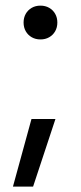

<svg xmlns="http://www.w3.org/2000/svg" viewBox="-20 -528 290 688"><path d="M98.6 140.6H26.4L92.8 -101.6H178.7ZM64.5 -447.3Q64.5 -464.8 72.3 -478.5Q80.1 -492.2 93.8 -500Q107.4 -507.8 125 -507.8Q142.6 -507.8 156.2 -500Q169.9 -492.2 177.7 -478.5Q185.5 -464.8 185.5 -447.3Q185.5 -429.7 177.7 -416Q169.9 -402.3 156.2 -394.5Q142.6 -386.7 125 -386.7Q107.4 -386.7 93.8 -394.5Q80.1 -402.3 72.3 -416Q64.5 -429.7 64.5 -447.3Z"/></svg>

Font: Wanted Sans Std Variable
Style: Regular
Weight: 400
Designer: Original Design by Kil Hyung-jin and Kang Hanbin, Wanted Lab, Inc;
Foundry: Wanted Lab, Inc.
Version: Version 1.003;Glyphs 3.2 (3227)